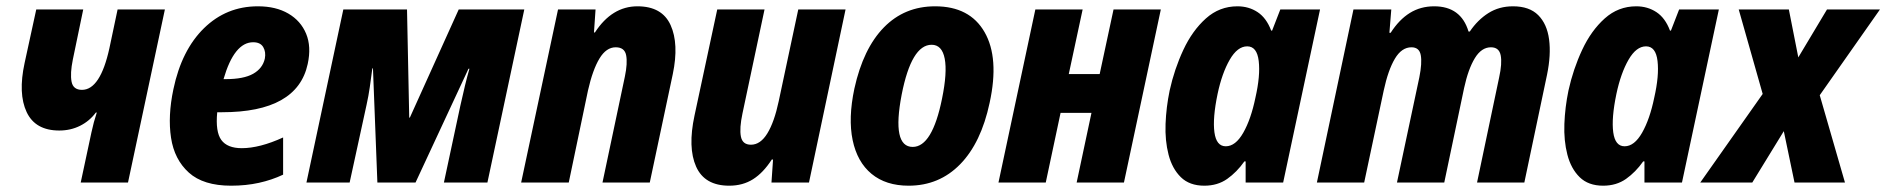

<svg xmlns="http://www.w3.org/2000/svg" viewBox="-20 -579 5983 609"><path d="M236 0 270 -159Q277 -192 287 -222H284Q264 -195 234 -180Q204 -165 168 -165Q92 -165 64.5 -223.5Q37 -282 58 -379L95 -549H244L211 -390Q202 -346 207 -320Q212 -294 240 -294Q298 -294 327 -426L353 -549H503L386 0Z M713 10Q625 10 579 -31.5Q533 -73 522.5 -142Q512 -211 530 -296Q556 -420 627 -489.5Q698 -559 798 -559Q855 -559 894.5 -536Q934 -513 951 -472Q968 -431 956 -376Q923 -223 684 -223H669Q663 -161 682 -135Q701 -109 747 -109Q775 -109 808 -117.5Q841 -126 878 -143V-25Q842 -8 801 1Q760 10 713 10ZM783 -445Q723 -445 689 -328H696Q753 -328 783 -345Q813 -362 820 -393Q824 -414 815 -429.5Q806 -445 783 -445Z M952 0 1069 -549H1271L1278 -206H1280L1435 -549H1643L1526 0H1388L1440 -243Q1448 -279 1455 -308Q1462 -337 1469 -361H1466L1298 0H1177L1163 -362H1161Q1157 -331 1153 -303Q1149 -275 1143 -248L1089 0Z M1633 0 1750 -549H1869L1864 -476H1867Q1921 -559 2002 -559Q2080 -559 2107 -499.5Q2134 -440 2114 -344L2041 0H1891L1962 -336Q1971 -379 1966 -404Q1961 -429 1933 -429Q1903 -429 1881.5 -393.5Q1860 -358 1845 -292L1784 0Z M2293 10Q2215 10 2188 -50.5Q2161 -111 2183 -213L2255 -549H2405L2335 -219Q2325 -172 2330 -146Q2335 -120 2362 -120Q2392 -120 2414 -156Q2436 -192 2450 -258L2512 -549H2662L2546 0H2427L2432 -73H2428Q2401 -31 2368.5 -10.5Q2336 10 2293 10Z M2862 10Q2790 10 2744.5 -27.5Q2699 -65 2684.5 -134.5Q2670 -204 2690 -298Q2718 -425 2783.5 -492Q2849 -559 2946 -559Q3056 -559 3103 -477Q3150 -395 3119 -253Q3092 -126 3025.5 -58Q2959 10 2862 10ZM2875 -113Q2937 -113 2968 -266Q2985 -349 2976.5 -393Q2968 -437 2935 -437Q2871 -437 2840 -279Q2808 -113 2875 -113Z M3147 0 3264 -549H3414L3370 -344H3468L3512 -549H3662L3545 0H3395L3442 -221H3344L3297 0Z M3800 10Q3753 10 3725.5 -17Q3698 -44 3686.5 -88.5Q3675 -133 3677 -186Q3679 -239 3690 -292Q3705 -360 3733.5 -421Q3762 -482 3805 -520.5Q3848 -559 3905 -559Q3941 -559 3969 -540.5Q3997 -522 4012 -482H4015L4041 -549H4167L4050 0H3931V-67H3927Q3903 -33 3872.5 -11.5Q3842 10 3800 10ZM3868 -115Q3899 -115 3923.5 -158Q3948 -201 3962 -269Q3978 -339 3972.5 -385.5Q3967 -432 3936 -432Q3905 -432 3880.5 -389.5Q3856 -347 3842 -281Q3826 -204 3832 -159.5Q3838 -115 3868 -115Z M4157 0 4273 -549H4393L4387 -475H4391Q4418 -517 4452 -538Q4486 -559 4529 -559Q4614 -559 4638 -479H4642Q4667 -516 4701 -537.5Q4735 -559 4779 -559Q4831 -559 4859 -531Q4887 -503 4893.5 -454Q4900 -405 4887 -342L4815 0H4665L4735 -333Q4745 -378 4740 -403.5Q4735 -429 4709 -429Q4679 -429 4658 -394.5Q4637 -360 4624 -300L4561 0H4411L4482 -334Q4491 -379 4486.5 -404Q4482 -429 4457 -429Q4426 -429 4404.5 -393Q4383 -357 4369 -292L4307 0Z M5065 10Q5018 10 4990.5 -17Q4963 -44 4951.5 -88.5Q4940 -133 4942 -186Q4944 -239 4955 -292Q4970 -360 4998.5 -421Q5027 -482 5070 -520.5Q5113 -559 5170 -559Q5206 -559 5234 -540.5Q5262 -522 5277 -482H5280L5306 -549H5432L5315 0H5196V-67H5192Q5168 -33 5137.5 -11.5Q5107 10 5065 10ZM5133 -115Q5164 -115 5188.5 -158Q5213 -201 5227 -269Q5243 -339 5237.5 -385.5Q5232 -432 5201 -432Q5170 -432 5145.5 -389.5Q5121 -347 5107 -281Q5091 -204 5097 -159.5Q5103 -115 5133 -115Z M5373 0 5571 -281 5495 -549H5654L5684 -397L5775 -549H5943L5752 -277L5832 0H5672L5638 -163L5538 0Z"/></svg>

Font: Noto Sans Condensed ExtraBold
Style: Italic
Weight: 800
Width: 3
Italic angle: -12°
Designer: Monotype Design Team
Foundry: Monotype Imaging Inc.
Version: Version 2.013; ttfautohint (v1.8.4.7-5d5b)